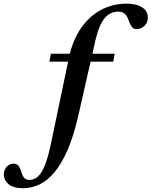

<svg xmlns="http://www.w3.org/2000/svg" viewBox="-208 -742 802 1016"><path d="M53.5 -415.5 61 -457.5H399L391 -415.5ZM206.5 -131Q182 -23 150 50.8Q118 124.5 80.2 169.5Q42.5 214.5 0.5 234.2Q-41.5 254 -86.5 254Q-137 254 -162.2 233.2Q-187.5 212.5 -187.5 180.5Q-187.5 157 -172.8 140.5Q-158 124 -135.5 124Q-120 124 -110.5 135.2Q-101 146.5 -94.5 170Q-87.5 193.5 -77.2 201.8Q-67 210 -53.5 210Q-36 210 -20.5 201.8Q-5 193.5 9 172.5Q23 151.5 36 114.8Q49 78 61 21L157 -438Q176.5 -529.5 220.5 -593Q264.5 -656.5 326.5 -689.5Q388.5 -722.5 460.5 -722.5Q499.5 -722.5 525 -712.8Q550.5 -703 562.5 -686.5Q574.5 -670 574.5 -649.5Q574.5 -622.5 556.5 -605.2Q538.5 -588 512.5 -588Q497.5 -588 488 -602.2Q478.5 -616.5 471 -638Q463.5 -660.5 450.2 -670.5Q437 -680.5 418 -680.5Q390 -680.5 367.2 -665.5Q344.5 -650.5 327.2 -617.2Q310 -584 297 -528.5Z"/></svg>

Font: Newsreader 36pt SemiBold
Style: Italic
Weight: 600
Italic angle: -17°
Designer: Hugues Gentile
Foundry: Production Type
Version: Version 1.003